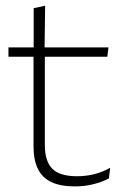

<svg xmlns="http://www.w3.org/2000/svg" viewBox="-20 -641 436 670"><path d="M242 9.5Q190.5 9.5 158.8 -5.8Q127 -21 112 -52.2Q97 -83.5 97 -130.5V-459H136.5V-134.5Q136.5 -79 162.2 -52.5Q188 -26 249 -26Q279.5 -26 308.8 -33.2Q338 -40.5 364.5 -55.5L360 -18.5Q337 -6 305.8 1.8Q274.5 9.5 242 9.5ZM9.5 -443V-475.5H358.5L354.5 -443ZM97.5 -469.5V-612.5L137.5 -621L135.5 -469.5Z"/></svg>

Font: Anek Telugu Medium ExtraLight
Style: Regular
Weight: 250
Version: Version 1.003